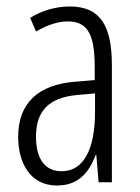

<svg xmlns="http://www.w3.org/2000/svg" viewBox="-20 -562 431 592"><path d="M195 -542C153 -542 110 -530 73 -507L91 -465C129 -487 162 -496 189 -496C248 -496 272 -459 272 -358V-315L211 -310C99 -301 36 -245 36 -140C36 -61 72 10 156 10C222 10 255 -31 275 -84H277L284 0H325V-360C325 -485 288 -542 195 -542ZM273 -274V-216C273 -106 240 -34 170 -34C120 -34 91 -70 91 -141C91 -220 131 -261 217 -269Z"/></svg>

Font: Noto Sans UI Condensed Light
Style: Regular
Weight: 300
Width: 3
Designer: Monotype Design Team
Foundry: Monotype Imaging Inc.
Version: Version 1.901